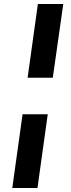

<svg xmlns="http://www.w3.org/2000/svg" viewBox="-20 -829 350 953"><path d="M294 -809 242 -443H117L168 -809ZM217 -262 166 104H41L92 -262Z"/></svg>

Font: Fira Sans Extra Condensed SemiBold
Style: Italic
Weight: 600
Width: 3
Italic angle: -8°
Designer: Carrois Corporate & Edenspiekermann AG
Foundry: Carrois Corporate GbR & Edenspiekermann AG
Version: Version 4.203